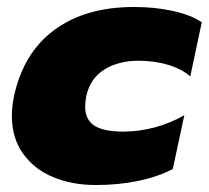

<svg xmlns="http://www.w3.org/2000/svg" viewBox="-20 -515 598 550"><path d="M14 -183Q14 -209 20 -239Q47 -364 136 -429.5Q225 -495 364 -495Q424 -495 476 -483.5Q528 -472 558 -451L525 -296Q500 -318 461 -329.5Q422 -341 377 -341Q319 -341 278.5 -315.5Q238 -290 227 -239Q224 -223 224 -209Q224 -172 250.5 -155Q277 -138 333 -138Q378 -138 423 -150Q468 -162 508 -185L475 -31Q434 -9 377 3Q320 15 254 15Q187 15 132.5 -7.5Q78 -30 46 -75Q14 -120 14 -183Z"/></svg>

Font: Prompt ExtraBold
Style: Italic
Weight: 800
Italic angle: -12°
Designer: Katatrad Team
Foundry: CadsonDemak
Version: Version 1.001